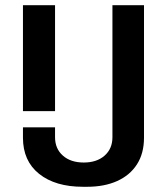

<svg xmlns="http://www.w3.org/2000/svg" viewBox="-20 -706 640 736"><path d="M68 -280V-686H191V-280ZM298 10Q192 10 130 -39.5Q68 -89 68 -178V-218H191V-180Q191 -136 221 -109.5Q251 -83 301 -83Q351 -83 381 -109.5Q411 -136 411 -180V-686H532V-178Q532 -118 505 -76Q478 -34 429 -12Q380 10 314 10Z"/></svg>

Font: Chivo Mono Medium Medium
Style: Regular
Weight: 500
Monospace: yes
Version: Version 1.008